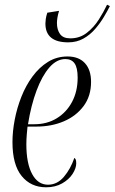

<svg xmlns="http://www.w3.org/2000/svg" viewBox="-20 -786 487 816"><path d="M270 -606Q173 -606 173 -686Q173 -694 174.5 -705Q176 -716 181 -732L231 -740Q222 -710 222 -688Q222 -660 235 -641.5Q248 -623 279 -623Q319 -623 349 -646.5Q379 -670 400 -703Q421 -736 435 -766L447 -760Q437 -740 421.5 -714Q406 -688 384.5 -663Q363 -638 334.5 -622Q306 -606 270 -606ZM176 10Q111 10 72 -38Q33 -86 33 -182Q33 -227 42.5 -277Q52 -327 71 -375Q90 -423 118.5 -461.5Q147 -500 184 -523Q221 -546 267 -546Q315 -546 341 -517.5Q367 -489 367 -438Q367 -378 335.5 -335.5Q304 -293 251.5 -270.5Q199 -248 134 -248H97Q96 -241 94 -217Q92 -193 92 -173Q92 -92 116.5 -46.5Q141 -1 184 -1Q223 -1 251.5 -34.5Q280 -68 296 -115Q299 -113 301.5 -108.5Q304 -104 304 -92Q304 -71 288.5 -47Q273 -23 244 -6.5Q215 10 176 10ZM126 -258Q180 -258 221.5 -283.5Q263 -309 286.5 -353.5Q310 -398 310 -456Q310 -498 297 -516.5Q284 -535 258 -535Q221 -535 190 -499.5Q159 -464 135.5 -401.5Q112 -339 99 -258Z"/></svg>

Font: Noto Serif Display ExtraCondensed Light
Style: Italic
Weight: 300
Width: 2
Italic angle: -12°
Designer: Monotype Design Team
Foundry: Monotype Imaging Inc.
Version: Version 2.009